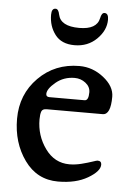

<svg xmlns="http://www.w3.org/2000/svg" viewBox="-49 -673 489 719"><g transform="rotate(5 195.5 -314.0)"><path d="M146 -615Q155 -572 225 -572Q291 -572 300 -615Q304 -636 315 -636Q330 -636 330 -612Q330 -572 296.5 -539Q263 -506 213 -506Q164 -506 140 -537.5Q116 -569 116 -612Q116 -636 131 -636Q142 -636 146 -615ZM124 -315Q124 -304 137 -304H269Q284 -304 284 -335Q284 -356 266 -370Q248 -384 225 -384Q184 -384 154 -359Q124 -334 124 -315ZM371 -326Q371 -258 341 -258H130Q115 -258 111 -248Q107 -237 107 -218Q107 -157 142 -108.5Q177 -60 233 -60Q255 -60 278.5 -66Q302 -72 318 -77.5Q334 -83 337 -83Q352 -83 352 -69Q352 -44 307.5 -18Q263 8 196 8Q117 8 70 -57.5Q23 -123 23 -213Q23 -305 85 -367.5Q147 -430 239 -430Q289 -430 330 -397.5Q371 -365 371 -326Z"/></g></svg>

Font: EB Garamond 08
Style: Regular
Weight: 400
Version: Version 0.016 ; ttfautohint (v1.5)